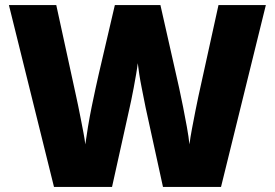

<svg xmlns="http://www.w3.org/2000/svg" viewBox="-20 -734 1079 754"><path d="M1024 -714 848 0H620L552 -311Q550 -320 546 -341Q542 -362 536.5 -389Q531 -416 527 -442Q523 -468 521 -486Q519 -468 514.5 -442Q510 -416 505 -389Q500 -362 495.5 -341Q491 -320 489 -311L420 0H192L15 -714H201L279 -356Q282 -343 287 -318.5Q292 -294 297.5 -266Q303 -238 308 -211.5Q313 -185 315 -167Q319 -197 325.5 -236Q332 -275 340 -314.5Q348 -354 355.5 -388Q363 -422 368 -444L431 -714H610L671 -444Q676 -423 683.5 -388.5Q691 -354 699 -314Q707 -274 714 -235Q721 -196 724 -167Q727 -192 734 -229Q741 -266 748 -301.5Q755 -337 759 -355L838 -714Z"/></svg>

Font: Noto Sans Syriac Western Black
Style: Regular
Weight: 900
Designer: Patrick Giasson and the Monotype Design Team
Foundry: Monotype Imaging Inc.
Version: Version 3.000; ttfautohint (v1.8.4.7-5d5b)